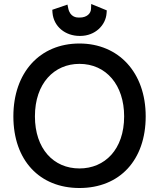

<svg xmlns="http://www.w3.org/2000/svg" viewBox="-20 -930 799 962"><path d="M710 -347C710 -567 574 -712 378 -712C179 -712 47 -566 47 -347C47 -126 179 12 378 12C580 12 710 -128 710 -347ZM378 -610C512 -610 602 -504 602 -347C602 -181 505 -86 378 -86C248 -86 155 -185 155 -347C155 -513 252 -610 378 -610ZM242 -881 243 -866C249 -796 308 -750 379 -750H382C457 -750 510 -804 514 -864L515 -878L437 -910L436 -885C435 -863 416 -842 379 -842H374C364 -842 331 -844 322 -888L318 -907Z"/></svg>

Font: Mint Spirit
Style: Bold
Weight: 700
Designer: HARENDAL Hirwen
Foundry: Arkandis Digital Foundry.
Version: Version 1.004;FFEdit